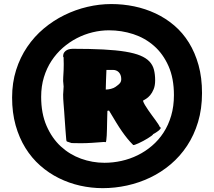

<svg xmlns="http://www.w3.org/2000/svg" viewBox="-20 -809 1080 968"><path d="M856.9 -329.6Q856.9 -414.1 829.6 -475.8Q802.2 -537.6 756.6 -577.6Q710.9 -617.7 651.9 -637Q592.8 -656.2 529.3 -656.2Q488.3 -656.2 447 -646.2Q405.8 -636.2 367.9 -616.7Q330.1 -597.2 297.1 -568.4Q264.2 -539.6 239.7 -502.4Q215.3 -465.3 201.4 -419.7Q187.5 -374 187.5 -320.8Q187.5 -237.3 214.6 -174.8Q241.7 -112.3 286.4 -71Q331.1 -29.8 388.4 -9Q445.8 11.7 506.8 11.7Q549.8 11.7 592.5 2.2Q635.3 -7.3 674.1 -26.4Q712.9 -45.4 746.3 -74Q779.8 -102.5 804.4 -140.4Q829.1 -178.2 843 -225.6Q856.9 -272.9 856.9 -329.6ZM998.5 -339.8Q998.5 -260.3 978.5 -193.8Q958.5 -127.4 923.3 -74.2Q888.2 -21 840.6 19.3Q793 59.6 737.3 86.2Q681.6 112.8 620.6 126.2Q559.6 139.6 498 139.6Q440.4 139.6 384 127Q327.6 114.3 276.9 89.1Q226.1 64 182.9 25.9Q139.6 -12.2 108.2 -63Q76.7 -113.8 58.8 -177.2Q41 -240.7 41 -317.4Q41 -392.1 61.3 -456.1Q81.5 -520 117.2 -572.5Q152.8 -625 200.9 -665.3Q249 -705.6 304.7 -732.9Q360.4 -760.3 420.7 -774.4Q481 -788.6 541 -788.6Q600.1 -788.6 656.7 -776.9Q713.4 -765.1 764.4 -741.2Q815.4 -717.3 858.4 -680.7Q901.4 -644 932.4 -594Q963.4 -543.9 981 -480.7Q998.5 -417.5 998.5 -339.8ZM752.4 -132.8Q751 -129.4 743.4 -123.8Q735.8 -118.2 725.1 -111.6Q714.4 -105 702.1 -98.4Q689.9 -91.8 679 -86.9Q668 -82 660.4 -79.3Q652.8 -76.7 651.4 -78.1Q634.8 -94.7 621.6 -111.1Q608.4 -127.4 594.7 -147Q581.1 -166.5 565.9 -191.4Q550.8 -216.3 530.3 -250.5Q529.8 -251.5 528.3 -251.5Q526.9 -251.5 524.4 -250.7Q522 -250 521.5 -250Q521 -241.7 520.8 -226.8Q520.5 -211.9 520 -194.6Q519.5 -177.2 519.3 -158.9Q519 -140.6 518.1 -126Q517.1 -111.3 515.9 -101.8Q514.6 -92.3 512.7 -92.3Q510.3 -92.3 508.1 -92.8Q505.9 -93.3 504.9 -93.3Q473.6 -90.8 444.1 -88.9Q414.6 -86.9 382.8 -86.9Q378.4 -86.9 371.6 -87.2Q364.7 -87.4 357.9 -87.4Q351.1 -87.4 345.9 -87.6Q340.8 -87.9 340.3 -87.9L316.9 -95.7L314.5 -101.1Q314.5 -101.1 313.7 -109.1Q313 -117.2 312 -129.6Q311 -142.1 309.8 -157.7Q308.6 -173.3 307.6 -189.2Q306.6 -205.1 305.4 -219.7Q304.2 -234.4 303.7 -245.1Q302.2 -265.6 300.3 -288.3Q298.3 -311 298.3 -332.5Q298.3 -334 298.8 -339.8Q299.3 -345.7 299.6 -352.5Q299.8 -359.4 300.3 -365.2Q300.8 -371.1 300.8 -372.6Q300.8 -374 300.3 -377.9Q299.8 -381.8 299.6 -386.5Q299.3 -391.1 298.8 -395.3Q298.3 -399.4 298.3 -400.4Q298.3 -411.1 298.8 -419.7Q299.3 -428.2 299.8 -437Q300.3 -445.8 300.8 -456.3Q301.3 -466.8 301.3 -481.4Q301.3 -483.9 301.3 -489.3Q301.3 -494.6 301 -500.5Q300.8 -506.3 300.8 -511.7Q300.8 -517.1 300.8 -519.5Q298.3 -522 298.3 -524.4Q298.3 -537.6 304 -545.2Q309.6 -552.7 317.4 -556.6Q325.2 -560.5 333.3 -561.8Q341.3 -563 345.7 -563Q434.6 -563 500.2 -559.6Q565.9 -556.2 612.1 -548.6Q658.2 -541 687.5 -528.8Q716.8 -516.6 733.4 -499Q750 -481.4 756.1 -457.8Q762.2 -434.1 762.2 -403.8Q762.2 -377.4 754.6 -359.1Q747.1 -340.8 737.1 -329.1Q727.1 -317.4 716.8 -311Q706.5 -304.7 700.7 -301.3Q703.6 -291.5 710.9 -279.3Q718.3 -267.1 727.3 -253.9Q736.3 -240.7 746.1 -227.5Q755.9 -214.4 764.2 -202.9Q772.5 -191.4 778.3 -182.4Q784.2 -173.3 785.6 -168.9Q793 -166 788.8 -159.9Q784.7 -153.8 776.4 -147.9Q767.1 -140.6 752.4 -132.8ZM516.6 -456.5Q516.1 -431.6 514.6 -407Q513.2 -382.3 513.2 -357.4Q518.6 -357.4 525.6 -358.4Q532.7 -359.4 539.6 -361.1Q546.4 -362.8 552.5 -365.5Q558.6 -368.2 562.5 -371.1Q573.2 -378.4 582.3 -387.2Q591.3 -396 591.3 -410.2Q591.3 -422.4 587.6 -431.2Q584 -439.9 578.1 -445.6Q572.3 -451.2 564.9 -453.9Q557.6 -456.5 550.3 -456.5H529.3Z"/></svg>

Font: Sigmar One
Style: Regular
Weight: 400
Version: Version 1.000